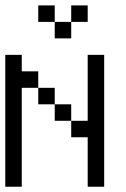

<svg xmlns="http://www.w3.org/2000/svg" viewBox="-20 -708 478 728"><path d="M0 -437.5V-500H62.5V-437.5ZM0 -375V-437.5H62.5V-375ZM312.5 0V-62.5H375V0ZM312.5 -62.5V-125H375V-62.5ZM312.5 -125V-187.5H375V-125ZM312.5 -187.5V-250H375V-187.5ZM312.5 -250V-312.5H375V-250ZM312.5 -312.5V-375H375V-312.5ZM312.5 -375V-437.5H375V-375ZM312.5 -437.5V-500H375V-437.5ZM0 -312.5V-375H62.5V-312.5ZM0 -250V-312.5H62.5V-250ZM0 -187.5V-250H62.5V-187.5ZM0 -125V-187.5H62.5V-125ZM0 -62.5V-125H62.5V-62.5ZM0 0V-62.5H62.5V0ZM62.5 -375V-437.5H125V-375ZM125 -312.5V-375H187.5V-312.5ZM187.5 -250V-312.5H250V-250ZM250 -187.5V-250H312.5V-187.5ZM125 -625V-687.5H187.5V-625ZM187.5 -562.5V-625H250V-562.5ZM250 -625V-687.5H312.5V-625Z"/></svg>

Font: AprilSans
Style: Regular
Weight: 400
Designer: typesprite
Version: Version 1.001;PS 001.001;hotconv 1.0.88;makeotf.lib2.5.64775